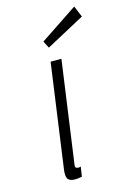

<svg xmlns="http://www.w3.org/2000/svg" viewBox="-117 -808 581 875"><g transform="rotate(-15 173.5 -371.0)"><path d="M156 -537 88 -49Q83 -16 91.5 -3Q100 10 126 10Q133 10 140.5 9Q148 8 158 6L165 -40Q160 -38 157.5 -38Q155 -38 152 -38Q145 -38 141.5 -42Q138 -46 140 -57L207 -537ZM165 -601 347 -699 325 -752 148 -634Z"/></g></svg>

Font: Secuela Light
Style: Italic
Weight: 300
Italic angle: -8°
Designer: Fernando Haro
Foundry: deFharo
Version: Version 1.708